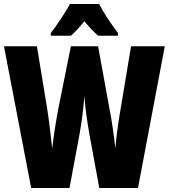

<svg xmlns="http://www.w3.org/2000/svg" viewBox="-20 -947 850 967"><path d="M479 -927H332C315 -892 263 -815 236 -781V-767H337C354 -781 377 -806 405 -840C432 -807 455 -783 475 -767H574V-781C534 -834 502 -883 479 -927ZM810 -714H640L588 -402C576 -334 565 -254 561 -199C554 -263 542 -349 531 -401L474 -714H337L274 -401C265 -356 251 -271 243 -199C236 -267 225 -354 217 -403L166 -714H0L137 0H330L380 -268C391 -327 401 -408 405 -462C410 -396 420 -328 431 -267L480 0H675Z"/></svg>

Font: Noto Sans Thai ExtCond Blk
Style: Regular
Weight: 900
Width: 2
Designer: Monotype Design Team
Foundry: Monotype Imaging Inc.
Version: Version 2.002